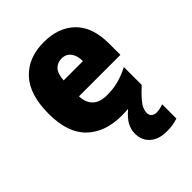

<svg xmlns="http://www.w3.org/2000/svg" viewBox="-229 -675 1026 1026"><g transform="rotate(-45 284.0 -161.5)"><path d="M412 93Q412 111 423 120.5Q434 130 451 130Q464 130 479 126.5Q494 123 503 119V227Q486 233 464.5 236.5Q443 240 418 240Q359 240 324 209.5Q289 179 289 127Q289 98 303.5 69.5Q318 41 357 8Q334 10 307 10Q183 10 110.5 -59.5Q38 -129 38 -273Q38 -419 106 -491Q174 -563 290 -563Q402 -563 467 -499Q532 -435 532 -310V-225H219Q220 -177 247.5 -150Q275 -123 330 -123Q377 -123 416.5 -133.5Q456 -144 499 -166V-31Q462 3 443.5 25Q425 47 418.5 63Q412 79 412 93ZM296 -434Q265 -434 244.5 -413Q224 -392 221 -343H367Q367 -385 348 -409.5Q329 -434 296 -434Z"/></g></svg>

Font: Noto Sans Gujarati SemiCondensed Black
Style: Regular
Weight: 900
Width: 4
Designer: Jelle Bosma - Monotype Design Team, Universal Thirst
Foundry: Monotype Imaging Inc.
Version: Version 2.106; ttfautohint (v1.8.4.7-5d5b)